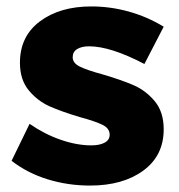

<svg xmlns="http://www.w3.org/2000/svg" viewBox="-20 -569 557 597"><path d="M257 -425Q234 -425 220 -416.5Q206 -408 206 -391Q206 -373 228 -362Q250 -351 298 -338Q356 -321 394.5 -304.5Q433 -288 461 -254.5Q489 -221 489 -167Q489 -85 425.5 -38.5Q362 8 260 8Q191 8 128 -11.5Q65 -31 16 -69L72 -184Q118 -152 168.5 -134.5Q219 -117 264 -117Q290 -117 305.5 -125.5Q321 -134 321 -150Q321 -170 298.5 -181Q276 -192 228 -205Q171 -222 134 -238.5Q97 -255 69.5 -288Q42 -321 42 -374Q42 -456 104 -502.5Q166 -549 264 -549Q323 -549 380.5 -533Q438 -517 489 -486L429 -370Q324 -425 257 -425Z"/></svg>

Font: Gontserrat
Style: Bold
Weight: 700
Designer: Julieta Ulanovsky
Foundry: Julieta Ulanovsky
Version: Version 6.001